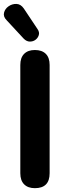

<svg xmlns="http://www.w3.org/2000/svg" viewBox="-35 -974 350 1002"><path d="M147 8Q111 8 91 -12Q71 -32 71 -70V-635Q71 -673 91 -693Q111 -713 147 -713Q184 -713 204 -693Q224 -673 224 -635V-70Q224 8 147 8ZM89 -772 0 -868Q-19 -887 -14 -907.5Q-9 -928 9.5 -941Q28 -954 50.5 -953.5Q73 -953 89 -930L161 -822Q172 -806 167.5 -791Q163 -776 150.5 -766.5Q138 -757 121 -757Q104 -757 89 -772Z"/></svg>

Font: Chiron GoRound TC
Style: Bold
Weight: 700
Designer: Ryoko NISHIZUKA 西塚涼子 (kana, bopomofo & ideographs); Paul D. Hunt (Latin, Greek & Cyrillic); Sandoll Communications 산돌커뮤니
Foundry: Adobe
Version: Version 1.000;hotconv 1.1.1;makeotfexe 2.6.0